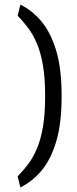

<svg xmlns="http://www.w3.org/2000/svg" viewBox="-20 -731 336 838"><path d="M69 87Q120 62 160.5 14.5Q201 -33 225 -112Q249 -191 249 -312Q249 -432 225 -511Q201 -590 160.5 -638Q120 -686 69 -711L57 -662Q82 -637 103.5 -608Q125 -579 141.5 -540Q158 -501 167.5 -445.5Q177 -390 177 -312Q177 -233 167.5 -177.5Q158 -122 141.5 -83Q125 -44 103.5 -15.5Q82 13 57 39Z"/></svg>

Font: Changa ExtraLight
Style: Regular
Weight: 250
Designer: Eduardo Rodriguez Tunni
Foundry: Eduardo Rodriguez Tunni
Version: Version 3.002; ttfautohint (v1.8.2)